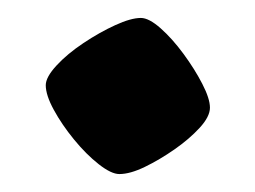

<svg xmlns="http://www.w3.org/2000/svg" viewBox="-20 -188 284 214"><path d="M113 6Q104 6 90 -5Q76 -16 62.5 -32.5Q49 -49 40 -65.5Q31 -82 31 -93Q31 -102 43 -115Q55 -128 73 -140Q91 -152 108.5 -160Q126 -168 137 -168Q146 -168 159 -156.5Q172 -145 184.5 -128Q197 -111 205.5 -94.5Q214 -78 214 -68Q214 -58 202.5 -45.5Q191 -33 174.5 -21.5Q158 -10 141.5 -2Q125 6 113 6Z"/></svg>

Font: Texturina
Style: Bold
Weight: 700
Designer: Guillermo Torres Carreño
Foundry: Omnibus-Type
Version: Version 1.002; ttfautohint (v1.8.3)